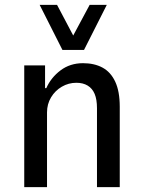

<svg xmlns="http://www.w3.org/2000/svg" viewBox="-20 -764 587 784"><path d="M79 0V-497H164V-404H169Q188 -447 227 -476.5Q266 -506 319 -506Q365 -506 398.5 -488Q432 -470 450.5 -430.5Q469 -391 469 -328V0H376V-322Q376 -358 366.5 -380.5Q357 -403 338 -414.5Q319 -426 292 -426Q260 -426 232.5 -410Q205 -394 188.5 -366.5Q172 -339 172 -305V0ZM235 -560 142 -744H213L279 -619L346 -744H416L323 -560Z"/></svg>

Font: Nunito Sans 7pt Condensed Medium
Style: Regular
Weight: 500
Width: 3
Designer: Vernon Adams
Foundry: Vernon Adams
Version: Version 3.101;gftools[0.9.27]